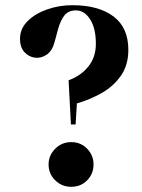

<svg xmlns="http://www.w3.org/2000/svg" viewBox="-20 -704 546 739"><path d="M253 -225 244 -395Q291 -412 320 -448Q349 -484 349 -535Q349 -595 327 -629.5Q305 -664 272 -664Q243 -664 227.5 -644Q212 -624 203 -590L190 -542Q181 -508 159.5 -493.5Q138 -479 114.5 -482Q91 -485 74 -503.5Q57 -522 57 -554Q57 -594 86.5 -623Q116 -652 162 -668Q208 -684 258 -684Q359 -684 416.5 -641Q474 -598 474 -512Q474 -453 445 -412Q416 -371 370.5 -345.5Q325 -320 276 -306L271 -225ZM254 15Q218 15 192.5 -10Q167 -35 167 -71Q167 -106 192.5 -131.5Q218 -157 254 -157Q291 -157 315.5 -131.5Q340 -106 340 -71Q340 -35 315.5 -10Q291 15 254 15Z"/></svg>

Font: DeepMind Serif Display
Style: Regular
Weight: 400
Designer: Frank Grießhammer / Modifications: Colophon Foundry
Foundry: Colophon Foundry
Version: Version 5.003; ttfautohint (v1.8.2)